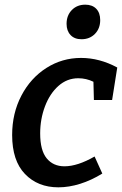

<svg xmlns="http://www.w3.org/2000/svg" viewBox="-20 -791 524 822"><path d="M152 -220Q152 -147 180 -113Q208 -79 256 -79Q312 -79 385 -121L418 -48Q371 -19 323 -4Q275 11 230 11Q142 11 87 -46Q32 -103 32 -213Q32 -306 71.5 -381.5Q111 -457 178.5 -500Q246 -543 327 -543Q406 -543 482 -502L460 -363H382L380 -441Q349 -456 315 -456Q267 -456 230 -423Q193 -390 172.5 -335.5Q152 -281 152 -220ZM265 -689Q265 -725 287.5 -748Q310 -771 345 -771Q375 -771 392 -753.5Q409 -736 409 -705Q409 -669 386.5 -646Q364 -623 329 -623Q299 -623 282 -641Q265 -659 265 -689Z"/></svg>

Font: Bitter Pro SemiBold
Style: Italic
Weight: 600
Italic angle: -9°
Designer: Sol Matas, and Bitter project Authors
Foundry: Sol Matas
Version: Version 1.010